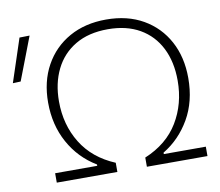

<svg xmlns="http://www.w3.org/2000/svg" viewBox="-136 -821 1050 916"><g transform="rotate(-10 388.5 -363.0)"><path d="M67 0V-45.5H271V-52Q187 -102.5 139.8 -188.5Q92.5 -274.5 92.5 -383Q92.5 -485 135.2 -562.2Q178 -639.5 254.5 -682.5Q331 -725.5 433 -725.5Q536.5 -725.5 612.5 -681.8Q688.5 -638 730 -561Q771.5 -484 771.5 -383Q771.5 -270 722.8 -185.5Q674 -101 593.5 -52.5V-45.5H797V0H503.5V-44.5Q612 -89.5 665.8 -178.2Q719.5 -267 719.5 -379.5Q719.5 -470.5 685.5 -537.8Q651.5 -605 587.5 -641.8Q523.5 -678.5 433.5 -678.5Q340 -678.5 275.5 -640.2Q211 -602 177.8 -534.5Q144.5 -467 144.5 -379.5Q144.5 -266 198.8 -177.8Q253 -89.5 360.5 -44.5V0ZM-57 -503.5Q-39.5 -556.5 -22.2 -608.8Q-5 -661 12 -712.5L61 -713.5Q40.5 -661 21 -609Q1 -557 -19 -505Z"/></g></svg>

Font: Heraclito ExtraLight
Style: Regular
Weight: 200
Designer: Kostas Bartsokas (font) & Cristiano Sobral (main changes)
Foundry: Kostas Bartsokas (font) & Cristiano Sobral (main changes)
Version: Version 1.00;July 8, 2020;FontCreator 13.0.0.2655 64-bit